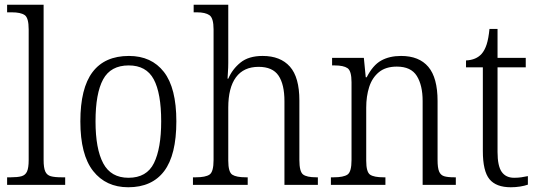

<svg xmlns="http://www.w3.org/2000/svg" viewBox="-20 -780 2269 810"><path d="M10 0V-32H26Q54 -32 70.5 -36.5Q87 -41 94 -56.5Q101 -72 101 -105V-656Q101 -705 84 -716.5Q67 -728 30 -728H10V-760H164V-105Q164 -72 171 -56.5Q178 -41 194.5 -36.5Q211 -32 240 -32H255V0Z M521 10Q427 10 373 -58.5Q319 -127 319 -268Q319 -408 370.5 -476Q422 -544 524 -544Q619 -544 671.5 -476.5Q724 -409 724 -268Q724 -126 672.5 -58Q621 10 521 10ZM522 -30Q599 -30 629.5 -92Q660 -154 660 -268Q660 -387 628.5 -445.5Q597 -504 523 -504Q447 -504 415 -445Q383 -386 383 -268Q383 -152 415.5 -91Q448 -30 522 -30Z M794 0V-32H806Q847 -32 864 -43.5Q881 -55 881 -105V-656Q881 -704 863.5 -716Q846 -728 811 -728H797V-760H943V-514Q943 -495 941.5 -474.5Q940 -454 940 -448H943Q960 -488 994.5 -516Q1029 -544 1088 -544Q1163 -544 1203 -499Q1243 -454 1243 -356V-105Q1243 -56 1258.5 -44Q1274 -32 1314 -32H1321V0H1180V-353Q1180 -424 1155 -461Q1130 -498 1071 -498Q1008 -498 975.5 -454Q943 -410 943 -326V-102Q943 -54 960 -43Q977 -32 1017 -32H1025V0Z M1376 0V-32H1388Q1429 -32 1446 -43.5Q1463 -55 1463 -105V-433Q1463 -481 1446 -492.5Q1429 -504 1392 -504H1381V-536H1515L1523 -454H1527Q1553 -505 1588 -524.5Q1623 -544 1672 -544Q1748 -544 1787 -498Q1826 -452 1826 -354V-105Q1826 -72 1832.5 -56.5Q1839 -41 1854 -36.5Q1869 -32 1896 -32H1903V0H1763V-354Q1763 -420 1738.5 -459.5Q1714 -499 1654 -499Q1607 -499 1578.5 -475.5Q1550 -452 1537.5 -413Q1525 -374 1525 -326V-102Q1525 -54 1541.5 -43Q1558 -32 1598 -32H1606V0Z M2135 10Q2073 10 2045 -24Q2017 -58 2017 -143V-496H1946V-525Q1989 -527 2012 -553Q2025 -568 2033 -592.5Q2041 -617 2045 -658H2079V-536H2198V-496H2079V-139Q2079 -80 2096.5 -55Q2114 -30 2149 -30Q2166 -30 2179 -32Q2192 -34 2207 -37V-1Q2193 4 2174 7Q2155 10 2135 10Z"/></svg>

Font: Noto Serif Tamil SemiCondensed Light
Style: Regular
Weight: 300
Width: 4
Designer: Indian Type Foundry, Tom Grace, and the Monotype Design Team
Foundry: Monotype Imaging Inc.
Version: Version 2.004; ttfautohint (v1.8.4.7-5d5b)